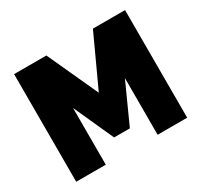

<svg xmlns="http://www.w3.org/2000/svg" viewBox="-148 -903 1149 1097"><g transform="rotate(-30 427.0 -355.0)"><path d="M598 0V-374L479 -111H375L256 -374V0H61V-710H274L427 -376L581 -710H793V0Z"/></g></svg>

Font: Raleway Black
Style: Regular
Weight: 900
Designer: Matt McInerney, Pablo Impallari, Rodrigo Fuenzalida
Foundry: Matt McInerney, Pablo Impallari, Rodrigo Fuenzalida
Version: Version 4.026